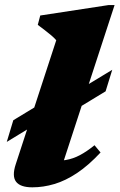

<svg xmlns="http://www.w3.org/2000/svg" viewBox="-20 -746 486 780"><path d="M34 -257.5 188 -351 254.5 -352.5 436 -462.5 409 -375 227 -264.5 161 -263 7.5 -169.5ZM208.5 -582.5Q200 -592.5 187.5 -603Q175 -613.5 161 -624.2Q147 -635 133.5 -645L143.5 -683L421.5 -725.5H445.5L220.5 -36.5L181.5 -94Q218 -91 247.5 -96Q277 -101 304.8 -115.8Q332.5 -130.5 364 -156L388.5 -126.5Q339.5 -74 293 -43Q246.5 -12 201.2 1.5Q156 15 111.5 15Q62.5 15 45.2 -7.8Q28 -30.5 44 -79Z"/></svg>

Font: Newsreader ExtraBold
Style: Italic
Weight: 800
Italic angle: -17°
Designer: Hugues Gentile
Foundry: Production Type
Version: Version 1.003